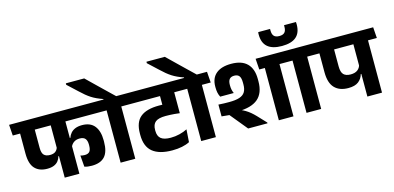

<svg xmlns="http://www.w3.org/2000/svg" viewBox="-102 -1378 3857 1881"><g transform="rotate(-15 1827.0 -437.5)"><path d="M-15.7 -530.3H892.9L885 -640.8H-23.4ZM228.2 -128.1Q268.5 -128.1 295.9 -139.4Q323.3 -150.7 339.6 -171.1Q356 -191.5 363.6 -218.7H378.9L371.5 -310Q364 -282.2 344.1 -267Q324.2 -251.7 288.7 -251.7Q248.6 -251.7 228 -272.1Q207.4 -292.5 207.4 -345.1V-568.2H58.8V-328.1Q58.8 -222 103.2 -175.1Q147.6 -128.1 228.2 -128.1ZM608.3 -332.8Q648.1 -332.8 665.1 -312.3Q682.1 -291.7 682.1 -252.1V-244.6Q682.1 -201.5 667.2 -182.5Q652.4 -163.4 617 -163.1Q604.6 -163.1 593.6 -164.8Q582.5 -166.6 573.3 -169.5L582.6 -54.1Q597.5 -49.1 616.7 -46.4Q636 -43.8 657.4 -43.8Q745.5 -43.8 788.9 -91Q832.4 -138.2 832.4 -241.7V-255.1Q832.4 -348.8 791 -401Q749.6 -453.2 665.3 -453.2Q625.5 -453.2 597.4 -442Q569.3 -430.8 551 -410.3Q532.7 -389.7 523.5 -362.4H507.6L514.1 -269.2Q525.4 -299.2 549.6 -316Q573.9 -332.8 608.3 -332.8ZM518 -568H369.3V0H518Z M1084.8 0V-568H936.2V0ZM1174.5 -530.3 1166.4 -640.8H846.3L854.5 -530.3ZM618.8 -889.7V-874.9L719.4 -781.3Q747.4 -754.8 771.3 -734.9Q795.3 -715.1 819.3 -699.6Q843.4 -684.1 871.3 -671.2Q899.2 -658.4 934.3 -646V-618H1069.3V-634.7Q1054 -649 1027.8 -674.3Q1001.5 -699.6 969.7 -730.2Q937.9 -760.8 906.1 -791.6Q874.3 -822.4 847.7 -848.3Q821.1 -874.1 805.1 -889.7Z M1438.8 -530.3H1707.4L1699.7 -640.8H1430.8ZM1621.6 -568H1478V-467.6L1621.6 -467.5ZM1138.8 -530.3H1717.6L1709.5 -640.8H1130.7ZM1477.7 -361.5 1621.7 -322.5V-570.2H1477.7ZM1635 -20.8 1643.7 -148.5Q1608.9 -130.5 1565 -119.6Q1521 -108.7 1475.3 -108.7Q1407.4 -108.7 1376.4 -133.8Q1345.3 -158.9 1345.3 -213.1V-222.3Q1345.3 -277.9 1376.5 -302.9Q1407.7 -327.8 1479.7 -327.8Q1503.2 -327.8 1525.1 -326.8Q1547 -325.8 1570.4 -323.9Q1593.9 -321.9 1621.7 -318.2V-427.8Q1572.9 -436 1530.2 -439.6Q1487.5 -443.2 1442.7 -443.2Q1316.6 -443.2 1254.5 -392.2Q1192.3 -341.3 1192.3 -225.7V-212.2Q1192.3 -94.1 1259.9 -39.5Q1327.6 15 1458.1 15Q1512.8 15 1557.5 5.7Q1602.3 -3.6 1635 -20.8Z M1902.3 0V-568H1753.7V0ZM1992 -530.3 1983.9 -640.8H1663.8L1672 -530.3ZM1436.3 -889.7V-874.9L1536.9 -781.3Q1564.9 -754.8 1588.8 -734.9Q1612.8 -715.1 1636.8 -699.6Q1660.9 -684.1 1688.8 -671.2Q1716.7 -658.4 1751.8 -646V-618H1886.8V-634.7Q1871.5 -649 1845.3 -674.3Q1819 -699.6 1787.2 -730.2Q1755.4 -760.8 1723.6 -791.6Q1691.8 -822.4 1665.2 -848.3Q1638.6 -874.1 1622.6 -889.7Z M2689.4 -568H2540.9V0H2689.4ZM2510.1 -530.3H2779.2L2771.1 -640.8H2502ZM2476.8 -640.8 2484.5 -530.3H2736.6L2728.6 -640.8ZM2425.9 0V-8.1L2344 -94.9Q2322.1 -118 2299.5 -137Q2276.8 -156.1 2251.3 -171.3Q2225.8 -186.6 2195.5 -198.3V-246.2L2008.7 -301.4V-182.1L2086.5 -174.5L2229.7 0ZM2446.6 -444.1Q2446.6 -547 2392.8 -601.2Q2338.9 -655.4 2231.6 -655.4Q2131.8 -655.4 2078.2 -610.3Q2024.5 -565.2 2024.5 -479.8V-472.5Q2024.5 -442.9 2029.3 -418.9Q2034.1 -394.9 2045.8 -372.3H2183.4Q2174.9 -391.1 2170.8 -410.3Q2166.7 -429.5 2166.7 -452.5V-458.8Q2166.7 -498.7 2182.7 -516.9Q2198.6 -535.2 2231.2 -535.2Q2264.8 -535.2 2280.7 -515.4Q2296.6 -495.6 2296.6 -448.4V-429Q2296.6 -381.5 2279.1 -352.7Q2261.6 -323.9 2222.3 -311Q2183.1 -298.1 2117.4 -298.1Q2089.1 -298.1 2064.7 -298.8Q2040.2 -299.6 2008.7 -301.6L2077.6 -189.7Q2099.4 -188.5 2125.8 -188.2Q2152.1 -187.9 2176.2 -187.9Q2311.7 -187.9 2379.1 -244.3Q2446.6 -300.8 2446.6 -419.7Z M2970.3 0V-568H2821.7V0ZM3060 -530.3 3051.9 -640.8H2731.8L2740 -530.3ZM2951.6 -886.6H2831Q2831 -885.3 2831 -878.5Q2831 -871.8 2831 -870.9Q2831 -832.3 2814.1 -814Q2797.2 -795.7 2760 -795.7Q2723.4 -795.7 2706.3 -813.8Q2689.3 -831.9 2689.3 -870.9Q2689.3 -871.8 2689.3 -878.4Q2689.3 -885.1 2689.3 -886.6H2569.1Q2567.8 -878.5 2567.6 -872.5Q2567.4 -866.5 2567.4 -861.5Q2567.4 -777.2 2615.8 -736Q2664.2 -694.7 2760 -694.7Q2856.4 -694.7 2904.7 -736Q2953 -777.2 2953 -861.5Q2953 -865.8 2952.7 -872.1Q2952.5 -878.5 2951.6 -886.6Z M3587.3 -568H3438.9V0H3587.3ZM3407.9 -530.3H3677L3669.2 -640.8H3400.1ZM3020.3 -530.3H3669.2L3661.5 -640.8H3012.6ZM3281.9 -128.4Q3349.5 -128.4 3385.3 -156.5Q3421.1 -184.6 3433.2 -229.5H3448.7L3440.9 -323.1Q3434 -290.8 3408.2 -271.3Q3382.5 -251.7 3338 -251.7Q3290.3 -251.7 3266.8 -275.3Q3243.3 -298.9 3243.3 -358.7V-568.3H3094.6V-338.8Q3094.6 -230.5 3143.2 -179.5Q3191.8 -128.4 3281.9 -128.4Z"/></g></svg>

Font: Anek Devanagari Medium
Style: Regular
Weight: 500
Designer: Kailash Malviya (Devanagari) & Yesha Goshar (Latin)
Foundry: Ek Type
Version: Version 1.003